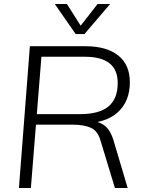

<svg xmlns="http://www.w3.org/2000/svg" viewBox="-20 -944 728 964"><path d="M135 0H75L130 -712H408Q515 -712 573.5 -665.5Q632 -619 632 -531Q632 -435 570.5 -379.5Q509 -324 389 -324L427 -337Q473 -337 504.5 -314Q536 -291 553 -229L621 0H557L485 -237Q471 -287 436 -302.5Q401 -318 347 -318H147L152 -371H383Q478 -371 524.5 -409.5Q571 -448 571 -527Q571 -594 529.5 -626.5Q488 -659 407 -659H188ZM470 -924H533L404 -773H360L255 -924H316L385 -815Z"/></svg>

Font: Muli Light
Style: Italic
Weight: 300
Italic angle: -4.541°
Designer: Vernon Adams
Foundry: Vernon Adams
Version: Version 2.100; ttfautohint (v1.8.1.43-b0c9)